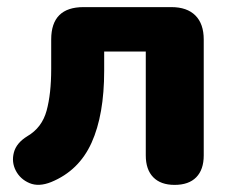

<svg xmlns="http://www.w3.org/2000/svg" viewBox="-20 -511 656 540"><path d="M471 9Q432 9 411 -12.5Q390 -34 390 -74V-366H273V-312Q273 -188 237.5 -109.5Q202 -31 124 1Q89 15 63 4Q37 -7 24.5 -31Q12 -55 19 -82Q26 -109 57 -128Q98 -152 111 -199.5Q124 -247 124 -317V-400Q124 -491 215 -491H462Q506 -491 529.5 -467.5Q553 -444 553 -400V-74Q553 -34 532 -12.5Q511 9 471 9Z"/></svg>

Font: Chiron GoRound TC EB
Style: Regular
Weight: 700
Designer: Ryoko NISHIZUKA 西塚涼子 (kana, bopomofo & ideographs); Paul D. Hunt (Latin, Greek & Cyrillic); Sandoll Communications 산돌커뮤니
Foundry: Adobe
Version: Version 1.000;hotconv 1.1.1;makeotfexe 2.6.0